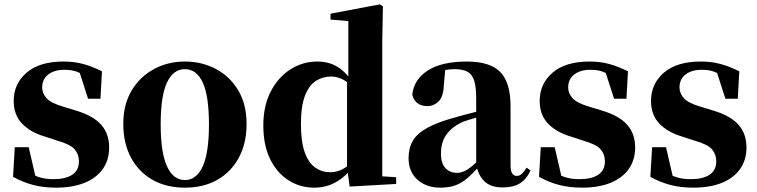

<svg xmlns="http://www.w3.org/2000/svg" viewBox="-20 -846 3483 883"><path d="M238 17Q180 17 132 4.5Q84 -8 40 -33L48 -169H112L146 -22L92 -29V-65Q126 -43 156 -32.5Q186 -22 225 -22Q282 -22 312.5 -42.5Q343 -63 343 -104Q343 -136 323.5 -159Q304 -182 244 -199L186 -218Q119 -238 81 -278Q43 -318 43 -382Q43 -461 102.5 -512Q162 -563 272 -563Q322 -563 363.5 -551.5Q405 -540 449 -518L442 -392H385L339 -535L387 -517V-487Q357 -507 334 -516Q311 -525 276 -525Q230 -525 202 -503.5Q174 -482 174 -444Q174 -417 194 -394.5Q214 -372 272 -355L331 -337Q410 -313 446 -271.5Q482 -230 482 -168Q482 -110 452.5 -68.5Q423 -27 368.5 -5Q314 17 238 17Z M830 17Q744 17 680.5 -19.5Q617 -56 582 -122Q547 -188 547 -276Q547 -365 585 -429Q623 -493 687.5 -528Q752 -563 830 -563Q909 -563 973.5 -528.5Q1038 -494 1076 -430Q1114 -366 1114 -276Q1114 -187 1078.5 -121Q1043 -55 979.5 -19Q916 17 830 17ZM830 -18Q884 -18 912.5 -81Q941 -144 941 -274Q941 -405 912.5 -466.5Q884 -528 830 -528Q777 -528 748 -466.5Q719 -405 719 -274Q719 -144 748 -81Q777 -18 830 -18Z M1425 17Q1360 17 1306.5 -17Q1253 -51 1222 -115Q1191 -179 1191 -269Q1191 -360 1225.5 -426Q1260 -492 1316.5 -527.5Q1373 -563 1439 -563Q1493 -563 1533 -538Q1573 -513 1606 -462H1615L1596 -450Q1573 -474 1549.5 -484Q1526 -494 1503 -494Q1465 -494 1433.5 -474.5Q1402 -455 1383 -407Q1364 -359 1364 -275Q1364 -194 1381.5 -145.5Q1399 -97 1429.5 -75.5Q1460 -54 1498 -54Q1524 -54 1547.5 -64Q1571 -74 1593 -96L1615 -80H1604Q1571 -35 1526 -9Q1481 17 1425 17ZM1588 12 1576 -77V-79V-471L1582 -483V-749L1500 -756V-783L1727 -826L1741 -817L1738 -657V-35L1802 -31V0Z M2005 17Q1941 17 1900 -19.5Q1859 -56 1859 -119Q1859 -165 1878.5 -198.5Q1898 -232 1945 -258Q1992 -284 2073 -306Q2111 -317 2162.5 -330Q2214 -343 2254 -353V-327Q2214 -317 2174.5 -306Q2135 -295 2112 -287Q2063 -266 2035.5 -230.5Q2008 -195 2008 -140Q2008 -95 2028.5 -73Q2049 -51 2083 -51Q2096 -51 2112.5 -57.5Q2129 -64 2151.5 -82.5Q2174 -101 2205 -136L2224 -80H2183Q2155 -49 2130.5 -27.5Q2106 -6 2076.5 5.5Q2047 17 2005 17ZM2291 16Q2236 16 2207 -13Q2178 -42 2170 -91V-93V-393Q2170 -445 2161 -474.5Q2152 -504 2130 -516Q2108 -528 2070 -528Q2046 -528 2020 -523Q1994 -518 1956 -505L2028 -529L2021 -453Q2019 -401 1997 -379.5Q1975 -358 1946 -358Q1890 -358 1876 -410Q1883 -480 1947 -521.5Q2011 -563 2127 -563Q2234 -563 2281 -514.5Q2328 -466 2328 -357V-88Q2328 -60 2335.5 -48.5Q2343 -37 2357 -37Q2368 -37 2378 -45Q2388 -53 2402 -75L2420 -62Q2401 -21 2370.5 -2.5Q2340 16 2291 16Z M2657 17Q2599 17 2551 4.5Q2503 -8 2459 -33L2467 -169H2531L2565 -22L2511 -29V-65Q2545 -43 2575 -32.5Q2605 -22 2644 -22Q2701 -22 2731.5 -42.5Q2762 -63 2762 -104Q2762 -136 2742.5 -159Q2723 -182 2663 -199L2605 -218Q2538 -238 2500 -278Q2462 -318 2462 -382Q2462 -461 2521.5 -512Q2581 -563 2691 -563Q2741 -563 2782.5 -551.5Q2824 -540 2868 -518L2861 -392H2804L2758 -535L2806 -517V-487Q2776 -507 2753 -516Q2730 -525 2695 -525Q2649 -525 2621 -503.5Q2593 -482 2593 -444Q2593 -417 2613 -394.5Q2633 -372 2691 -355L2750 -337Q2829 -313 2865 -271.5Q2901 -230 2901 -168Q2901 -110 2871.5 -68.5Q2842 -27 2787.5 -5Q2733 17 2657 17Z M3169 17Q3111 17 3063 4.5Q3015 -8 2971 -33L2979 -169H3043L3077 -22L3023 -29V-65Q3057 -43 3087 -32.5Q3117 -22 3156 -22Q3213 -22 3243.5 -42.5Q3274 -63 3274 -104Q3274 -136 3254.5 -159Q3235 -182 3175 -199L3117 -218Q3050 -238 3012 -278Q2974 -318 2974 -382Q2974 -461 3033.5 -512Q3093 -563 3203 -563Q3253 -563 3294.5 -551.5Q3336 -540 3380 -518L3373 -392H3316L3270 -535L3318 -517V-487Q3288 -507 3265 -516Q3242 -525 3207 -525Q3161 -525 3133 -503.5Q3105 -482 3105 -444Q3105 -417 3125 -394.5Q3145 -372 3203 -355L3262 -337Q3341 -313 3377 -271.5Q3413 -230 3413 -168Q3413 -110 3383.5 -68.5Q3354 -27 3299.5 -5Q3245 17 3169 17Z"/></svg>

Font: Noto Serif JP ExtraLight Black
Style: Regular
Weight: 900
Version: Version 2.003-H1;hotconv 1.1.1;makeotfexe 2.6.0